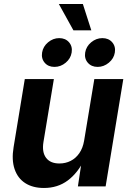

<svg xmlns="http://www.w3.org/2000/svg" viewBox="-20 -936 655 964"><path d="M200.7 7.8Q144.5 7.8 106.7 -16.6Q68.8 -41 53.2 -87.2Q37.6 -133.3 48.3 -197.3L104.5 -539.1H250.5L198.2 -223.1Q189.9 -172.4 211.2 -143.8Q232.4 -115.2 278.3 -115.2Q309.1 -115.2 334.7 -128.2Q360.4 -141.1 378.2 -166.7Q396 -192.4 402.3 -229.5L453.6 -539.1H599.1L510.3 0H371.1L391.6 -135.7H403.8Q370.6 -67.4 320.1 -29.8Q269.5 7.8 200.7 7.8ZM470.2 -600.1Q439 -600.1 420.9 -621.1Q402.8 -642.1 407.7 -672.4Q412.6 -702.6 437.7 -723.6Q462.9 -744.6 494.1 -744.6Q525.4 -744.6 543.5 -723.6Q561.5 -702.6 556.6 -672.4Q551.8 -642.1 526.4 -621.1Q501 -600.1 470.2 -600.1ZM253.4 -600.1Q222.2 -600.1 204.3 -621.1Q186.5 -642.1 191.4 -672.4Q196.3 -702.6 221.4 -723.6Q246.6 -744.6 277.3 -744.6Q308.6 -744.6 326.7 -723.6Q344.7 -702.6 339.8 -672.4Q335 -642.1 309.8 -621.1Q284.7 -600.1 253.4 -600.1ZM348.6 -783.7 275.4 -916H396L438.5 -783.7Z"/></svg>

Font: Inter 18pt
Style: Bold Italic
Weight: 700
Italic angle: -9.3988°
Designer: Rasmus Andersson
Foundry: rsms
Version: Version 4.001;git-66647c0bb